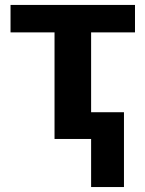

<svg xmlns="http://www.w3.org/2000/svg" viewBox="-20 -566 590 782"><path d="M529.8 -545.9V-434.1H351.1V-108.9H484.9V195.8H351.1V0H202.1V-434.1H22.9V-545.9Z"/></svg>

Font: OpenSans-Bold
Style: Bold
Weight: 700
Foundry: Ascender Corporation
Version: Version 1.10